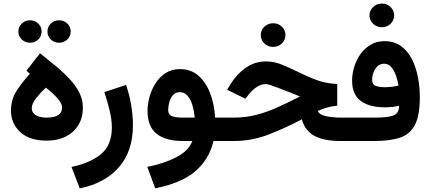

<svg xmlns="http://www.w3.org/2000/svg" viewBox="-20 -791 2416 1077"><path d="M147.5 -377.4 128.4 -394.5 204.6 -492.2Q249 -456.5 291.7 -421.4Q334.5 -386.2 369.1 -349.4Q403.8 -312.5 424.3 -272.5Q444.8 -232.4 444.8 -187.5Q444.8 -129.9 418.9 -88.4Q393.1 -46.9 347.7 -24.4Q302.2 -2 243.2 -2Q145.5 -2 93.5 -50Q41.5 -98.1 41.5 -170.9Q41.5 -231.4 71.5 -279.1Q101.6 -326.7 147.5 -377.4ZM328.1 -188Q328.1 -205.1 313.7 -225.1Q299.3 -245.1 278.3 -264.6Q257.3 -284.2 237.3 -299.3Q208 -272.5 183.1 -241Q158.2 -209.5 158.2 -183.1Q158.2 -159.2 180.4 -145.3Q202.6 -131.3 242.7 -131.3Q328.1 -131.3 328.1 -188ZM246.1 -614.3Q246.1 -640.6 265.1 -658.9Q284.2 -677.2 311.5 -677.2Q338.9 -677.2 357.7 -658.9Q376.5 -640.6 376.5 -614.3Q376.5 -587.9 357.7 -569.6Q338.9 -551.3 311.5 -551.3Q284.2 -551.3 265.1 -569.6Q246.1 -587.9 246.1 -614.3ZM83 -614.3Q83 -640.6 102.3 -658.9Q121.6 -677.2 148.4 -677.2Q175.8 -677.2 194.6 -658.9Q213.4 -640.6 213.4 -614.3Q213.4 -587.9 194.6 -569.6Q175.8 -551.3 148.4 -551.3Q121.6 -551.3 102.3 -569.6Q83 -587.9 83 -614.3Z M427.2 265.6 381.3 145.5Q489.7 122.1 548.6 71.8Q607.4 21.5 607.4 -75.7Q607.4 -119.6 594.5 -173.1Q581.5 -226.6 565.4 -274.4L687 -314.5Q705.6 -261.7 715.6 -202.9Q725.6 -144 725.6 -88.9Q725.6 58.6 645.8 148.4Q565.9 238.3 427.2 265.6Z M989.3 -403.3Q1051.3 -403.3 1093.8 -365.7Q1136.2 -328.1 1159.4 -266.4Q1182.6 -204.6 1186.5 -131.3H1227.1V0H1177.7Q1151.9 106 1073.2 171.6Q994.6 237.3 850.6 265.1L806.2 145Q901.9 126.5 970.9 89.8Q1040 53.2 1058.6 0H1006.8Q909.7 0 858.6 -40.5Q807.6 -81.1 807.6 -169.9Q807.6 -206.5 818.6 -247.1Q829.6 -287.6 852.1 -323.2Q874.5 -358.9 908.7 -381.1Q942.9 -403.3 989.3 -403.3ZM1005.4 -131.3H1072.3Q1069.3 -165.5 1060.1 -198.2Q1050.8 -231 1033.4 -252.4Q1016.1 -273.9 988.3 -273.9Q963.9 -273.9 949.5 -256.6Q935.1 -239.3 929.2 -215.8Q923.3 -192.4 923.3 -174.8Q923.3 -147.5 945.3 -139.4Q967.3 -131.3 1005.4 -131.3Z M1442.9 -594.2Q1442.9 -622.1 1463.1 -641.4Q1483.4 -660.6 1512.2 -660.6Q1541 -660.6 1561 -641.4Q1581.1 -622.1 1581.1 -594.2Q1581.1 -566.4 1561 -547.1Q1541 -527.8 1512.2 -527.8Q1483.4 -527.8 1463.1 -547.1Q1442.9 -566.4 1442.9 -594.2ZM1918.5 -131.3V0H1890.1Q1798.8 0 1745.1 -28.1Q1691.4 -56.2 1672.9 -121.6Q1581.5 -72.8 1486.8 -36.4Q1392.1 0 1289.6 0H1209V-131.3H1291Q1356.9 -131.3 1415 -146Q1473.1 -160.6 1532.7 -187.3Q1592.3 -213.9 1662.6 -250Q1635.7 -261.2 1600.3 -275.1Q1564.9 -289.1 1540 -298.3Q1514.6 -308.1 1497.1 -313.7Q1479.5 -319.3 1471.2 -319.3Q1444.3 -319.3 1419.4 -302.5Q1394.5 -285.6 1379.9 -266.6L1356.4 -237.3L1253.9 -287.6L1272.9 -318.4Q1306.6 -374 1357.4 -410.2Q1408.2 -446.3 1471.7 -446.3Q1515.1 -446.3 1554.7 -430.9Q1594.2 -415.5 1635.3 -395.5Q1693.4 -367.2 1731.9 -351.3Q1770.5 -335.4 1802.2 -328.6Q1834 -321.8 1871.6 -319.3V-198.2Q1845.2 -195.8 1819.8 -189.2Q1794.4 -182.6 1762.7 -168.9Q1770.5 -147.9 1807.4 -139.6Q1844.2 -131.3 1892.1 -131.3Z M2052.7 -704.6Q2052.7 -732.4 2073 -751.7Q2093.3 -771 2122.1 -771Q2150.9 -771 2170.9 -751.7Q2190.9 -732.4 2190.9 -704.6Q2190.9 -676.8 2170.9 -657.5Q2150.9 -638.2 2122.1 -638.2Q2093.3 -638.2 2073 -657.5Q2052.7 -676.8 2052.7 -704.6ZM2085 -131.3Q2150.9 -131.3 2184.6 -142.3Q2218.3 -153.3 2218.8 -197.8Q2181.6 -189 2138.2 -189Q2052.7 -189 2003.9 -224.6Q1955.1 -260.3 1955.1 -338.9Q1955.1 -377.9 1967.3 -417.2Q1979.5 -456.5 2002.9 -488.8Q2026.4 -521 2059.8 -540.5Q2093.3 -560.1 2135.3 -560.1Q2190.4 -560.1 2228.5 -533Q2266.6 -505.9 2290 -460.2Q2313.5 -414.6 2324.2 -358.6Q2335 -302.7 2335 -245.1Q2335 -144.5 2308.1 -91.6Q2281.2 -38.6 2224.9 -19.3Q2168.5 0 2079.1 0H1900.4V-131.3ZM2137.7 -301.8Q2175.3 -301.8 2215.3 -311Q2211.4 -336.4 2201.9 -365Q2192.4 -393.6 2175.8 -413.6Q2159.2 -433.6 2134.3 -433.6Q2112.3 -433.6 2097.4 -419.2Q2082.5 -404.8 2075 -384.3Q2067.4 -363.8 2067.4 -344.2Q2067.4 -316.9 2087.4 -309.3Q2107.4 -301.8 2137.7 -301.8Z"/></svg>

Font: Vazirmatn RD
Style: Bold
Weight: 700
Designer: Saber Rastikerdar
Foundry: Saber Rastikerdar
Version: Version 32.102